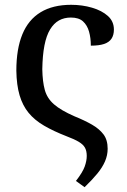

<svg xmlns="http://www.w3.org/2000/svg" viewBox="-20 -567 528 799"><path d="M48 -273Q48 -363 73 -424Q98 -485 149 -516Q200 -547 276 -547Q322 -547 363 -535Q404 -523 429 -500.5Q454 -478 454 -444Q454 -421 444 -406Q434 -391 413 -384Q392 -377 358 -377Q358 -409 350.5 -435.5Q343 -462 325.5 -478Q308 -494 275 -494Q247 -494 225.5 -482Q204 -470 188.5 -444.5Q173 -419 165 -378Q157 -337 156 -279Q157 -227 166.5 -192.5Q176 -158 204.5 -133Q233 -108 290 -83Q332 -66 362.5 -48.5Q393 -31 410.5 -8Q428 15 428 52Q428 79 417 104.5Q406 130 384.5 156Q363 182 332 212L296 186Q324 150 332.5 126Q341 102 341 82Q341 61 333.5 47.5Q326 34 307.5 23Q289 12 257 0Q203 -21 163.5 -44Q124 -67 99 -97.5Q74 -128 61.5 -170.5Q49 -213 48 -273Z"/></svg>

Font: ET Text
Style: Regular
Weight: 470
Designer: Monotype Design Team
Foundry: Monotype Imaging Inc.
Version: Version 2.009